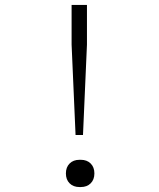

<svg xmlns="http://www.w3.org/2000/svg" viewBox="-20 -750 640 775"><path d="M285 -205 269 -570V-730H331V-570L315 -205ZM301 5Q276 5 261 -10Q246 -25 246 -50Q246 -75 261 -90Q276 -105 301 -105H306Q331 -105 346 -90Q361 -75 361 -50Q361 -25 346 -10Q331 5 306 5Z"/></svg>

Font: NKDuy Mono Thin
Style: Regular
Weight: 100
Monospace: yes
Designer: NKDuy
Foundry: NKDuy
Version: Version 2.251; ttfautohint (v1.8.4.7-5d5b)